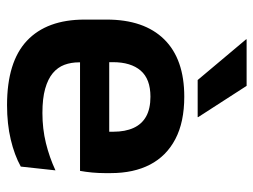

<svg xmlns="http://www.w3.org/2000/svg" viewBox="-110 -616 738 559"><g transform="rotate(90 259.5 -337.0)"><path d="M286.5 12Q160.5 12 99 -46Q37.5 -104 37.5 -214V-278Q37.5 -387 95 -445.5Q152.5 -504 262 -504Q336 -504 385.5 -478Q435 -452 459.8 -404.2Q484.5 -356.5 484.5 -290V-272.5Q484.5 -254.5 482.8 -235.8Q481 -217 478 -200.5H362Q363.5 -228 363.8 -252.8Q364 -277.5 364 -297.5Q364 -332 353 -356.2Q342 -380.5 319.5 -393Q297 -405.5 262 -405.5Q210.5 -405.5 186 -377Q161.5 -348.5 161.5 -296V-250.5L162 -236V-197.5Q162 -174.5 169.2 -155Q176.5 -135.5 193.5 -121.2Q210.5 -107 238.8 -99Q267 -91 309.5 -91Q355.5 -91 397.2 -101.2Q439 -111.5 476.5 -129L465.5 -28Q432 -9.5 386.8 1.2Q341.5 12 286.5 12ZM452 -200.5H105.5V-285.5H452ZM321.5 -544.5 230.5 -685.5H95V-684L213.5 -543H321.5Z"/></g></svg>

Font: Anek Kannada SemiBold
Style: Regular
Weight: 600
Version: Version 1.003